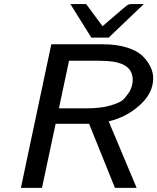

<svg xmlns="http://www.w3.org/2000/svg" viewBox="-20 -909 761 929"><path d="M81.1 0 228 -693.8 229 -694.8H477.1Q543.9 -694.8 594.5 -679Q645 -663.1 670.9 -637Q696.8 -610.8 709 -584Q721.2 -557.1 721.2 -529.8Q721.2 -459 656.5 -400.4Q591.8 -341.8 505.9 -321.8L641.1 0H536.1L411.1 -310.1H249V-309.1L183.1 0ZM265.1 -384.8H396Q467.8 -384.8 513.9 -398.4Q560.1 -412.1 575 -426Q589.8 -439.9 606.9 -465.8Q622.1 -493.7 622.1 -522.9Q622.1 -596.2 526.9 -610.8Q502.9 -614.7 455.1 -615.2H314ZM320.8 -889.2H397L476.1 -782.2Q502.9 -805.2 541 -837.9Q585 -876 594 -882.6Q603 -889.2 613.8 -889.2H675.8L505.9 -727.1H421.9Z"/></svg>

Font: CMU Bright
Style: SemiBoldOblique
Weight: 600
Italic angle: -12°
Version: Version 0.7.0